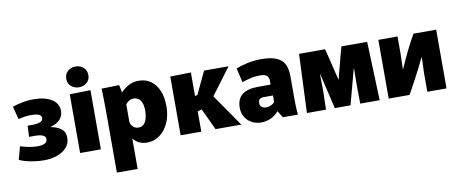

<svg xmlns="http://www.w3.org/2000/svg" viewBox="-78 -1100 4007 1674"><g transform="rotate(-10 1925.0 -263.0)"><path d="M235 8Q193 8 150 2Q107 -4 72 -14Q37 -24 17 -34L48 -149Q75 -140 117 -131Q159 -122 199 -122Q286 -122 286 -171Q286 -190 272 -199.5Q258 -209 237.5 -212.5Q217 -216 198 -216H140L145 -314H193Q205 -314 226 -316.5Q247 -319 264 -328.5Q281 -338 281 -359Q281 -400 192 -400Q163 -400 132 -395.5Q101 -391 77 -384L47 -499Q80 -511 131 -521.5Q182 -532 237 -532Q333 -532 393.5 -495Q454 -458 454 -389Q454 -348 425.5 -316Q397 -284 341 -269V-267Q398 -257 432.5 -229.5Q467 -202 467 -150Q467 -102 436.5 -66.5Q406 -31 353.5 -11.5Q301 8 235 8Z M645 -566Q604 -566 575.5 -591Q547 -616 547 -657Q547 -699 575.5 -724.5Q604 -750 645 -750Q686 -750 714.5 -724.5Q743 -699 743 -657Q743 -616 714.5 -591Q686 -566 645 -566ZM554 -520 738 -524V0H554Z M840 -331Q840 -377 838.5 -428Q837 -479 836 -520L992 -524L1005 -459H1008Q1037 -489 1076 -510.5Q1115 -532 1165 -532Q1227 -532 1272 -500Q1317 -468 1341.5 -410Q1366 -352 1366 -273Q1366 -187 1336.5 -123Q1307 -59 1257 -23.5Q1207 12 1146 12Q1071 12 1026 -43H1024V224H840ZM1094 -130Q1125 -130 1143 -149Q1161 -168 1169 -198.5Q1177 -229 1177 -264Q1177 -313 1164.5 -339.5Q1152 -366 1133.5 -376.5Q1115 -387 1096 -387Q1073 -387 1053.5 -375Q1034 -363 1024 -348V-196Q1025 -171 1045 -150.5Q1065 -130 1094 -130Z M1444 -520 1627 -524V-315L1649 -321L1743 -520H1960L1784 -285L1981 0H1753L1664 -190L1627 -179V0H1444Z M2159 12Q2110 12 2072.5 -8.5Q2035 -29 2014 -65Q1993 -101 1993 -147Q1993 -299 2181 -299H2293V-337Q2293 -362 2276 -378Q2259 -394 2215 -394Q2171 -394 2128 -383.5Q2085 -373 2055 -363L2026 -489Q2062 -504 2123 -518Q2184 -532 2248 -532Q2335 -532 2385 -510.5Q2435 -489 2455.5 -447Q2476 -405 2476 -342V-120Q2476 -88 2478 -55.5Q2480 -23 2482 0H2350L2313 -58H2310Q2279 -23 2240 -5.5Q2201 12 2159 12ZM2225 -110Q2243 -110 2265 -120Q2287 -130 2297 -145V-202H2213Q2196 -202 2181.5 -193.5Q2167 -185 2167 -157Q2167 -133 2183 -121.5Q2199 -110 2225 -110Z M2584 -520H2814L2835 -439L2883 -240H2885L2937 -440L2959 -520H3187L3206 0H3034L3032 -156L3034 -310H3031L2948 0H2809L2736 -310H2733L2735 -156L2731 0H2562Z M3286 0V-520H3456V-372L3452 -233H3455Q3489 -311 3525.5 -385.5Q3562 -460 3597 -520H3798V0H3628V-165L3633 -304H3630Q3622 -288 3585 -213.5Q3548 -139 3471 0Z"/></g></svg>

Font: Murecho ExtraBold
Style: Regular
Weight: 800
Designer: Neil Summerour
Foundry: Positype
Version: Version 1.010; ttfautohint (v1.8.3)